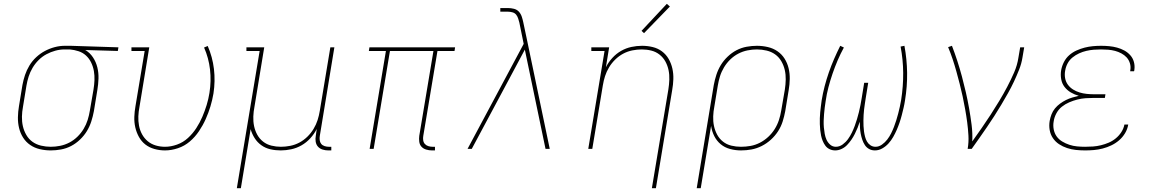

<svg xmlns="http://www.w3.org/2000/svg" viewBox="-20 -777 6040 1002"><path d="M245 8Q216 8 188 1.5Q160 -5 137.5 -20.5Q115 -36 100.5 -59Q86 -82 79.5 -109Q73 -136 73.5 -165Q74 -194 79 -223L97 -333Q102 -360 110.5 -385.5Q119 -411 133.5 -435Q148 -459 169 -478.5Q190 -498 214.5 -511Q239 -524 265.5 -531Q292 -538 318 -538Q322 -538 325.5 -538Q329 -538 333 -538Q337 -538 341 -538Q345 -538 349 -538L598 -530L595 -511L425 -516Q449 -502 465 -478Q481 -454 488 -425.5Q495 -397 494 -367Q493 -337 488 -307L470 -197Q465 -170 456.5 -143.5Q448 -117 433.5 -93Q419 -69 397.5 -48.5Q376 -28 351 -15Q326 -2 298.5 3Q271 8 245 8ZM245 -11Q269 -11 294 -16Q319 -21 342 -33Q365 -45 384 -63.5Q403 -82 416.5 -104.5Q430 -127 437.5 -151Q445 -175 449 -200L468 -310Q472 -334 473 -358.5Q474 -383 470 -406Q466 -429 456 -450Q446 -471 429.5 -486.5Q413 -502 390.5 -509.5Q368 -517 344 -519H330Q326 -519 323 -519Q320 -519 317 -519Q293 -519 269 -512.5Q245 -506 222.5 -494Q200 -482 181.5 -463.5Q163 -445 150 -423Q137 -401 129.5 -377.5Q122 -354 118 -330L100 -220Q95 -194 94.5 -168Q94 -142 99.5 -118Q105 -94 117.5 -72.5Q130 -51 149.5 -37Q169 -23 194 -17Q219 -11 245 -11Z M841 8Q813 8 786 0.5Q759 -7 738.5 -23Q718 -39 705 -62.5Q692 -86 686 -112.5Q680 -139 681 -167Q682 -195 687 -223L735 -511H666V-530H759L708 -220Q703 -195 702 -170Q701 -145 705.5 -121Q710 -97 721.5 -76Q733 -55 751 -40Q769 -25 792.5 -18Q816 -11 841 -11Q872 -11 904 -22.5Q936 -34 961 -57Q986 -80 1004.5 -108.5Q1023 -137 1036 -167.5Q1049 -198 1058.5 -229Q1068 -260 1073 -292Q1083 -354 1076 -414.5Q1069 -475 1045 -529L1064 -537Q1089 -480 1096.5 -417Q1104 -354 1094 -289Q1088 -254 1078 -221Q1068 -188 1053.5 -155.5Q1039 -123 1018.5 -92.5Q998 -62 970.5 -38.5Q943 -15 908.5 -3.5Q874 8 841 8Z M1216 205 1335 -511H1266V-530H1359L1308 -220Q1303 -195 1302 -169Q1301 -143 1306 -119Q1311 -95 1322.5 -74Q1334 -53 1353 -38Q1372 -23 1396.5 -17Q1421 -11 1446 -11Q1470 -11 1495 -16Q1520 -21 1542.5 -33Q1565 -45 1584 -63.5Q1603 -82 1616.5 -104.5Q1630 -127 1637.5 -150.5Q1645 -174 1649 -199L1704 -530H1725L1649 -68Q1647 -57 1648.5 -45.5Q1650 -34 1656.5 -26Q1663 -18 1674 -14.5Q1685 -11 1696 -11H1709V8H1693Q1678 8 1663.5 3.5Q1649 -1 1639.5 -11.5Q1630 -22 1627.5 -37.5Q1625 -53 1628 -68L1633 -104Q1620 -78 1599.5 -55.5Q1579 -33 1553.5 -18.5Q1528 -4 1500 2Q1472 8 1445 8Q1417 8 1391 2Q1365 -4 1344 -19Q1323 -34 1309 -56Q1295 -78 1288 -103L1237 205Z M2234 8Q2219 8 2204 3.5Q2189 -1 2179.5 -11.5Q2170 -22 2168 -37.5Q2166 -53 2168 -68L2242 -511H2015L1930 0H1909L1994 -511H1905L1908 -530H2355L2352 -511H2263L2189 -68Q2187 -57 2188.5 -45.5Q2190 -34 2197 -26Q2204 -18 2215 -14.5Q2226 -11 2237 -11H2250V8Z M2420 0 2713 -548 2691 -656V-657Q2688 -668 2684.5 -679.5Q2681 -691 2674 -700Q2667 -709 2655 -712.5Q2643 -716 2631 -716H2591V-735H2631Q2647 -735 2662.5 -731Q2678 -727 2688 -716Q2698 -705 2703 -690Q2708 -675 2711 -660Q2711 -660 2711 -660Q2711 -660 2711 -660L2730 -570L2849 0H2827L2719 -518L2609 -312L2442 0Z M3382 205 3468 -310Q3472 -335 3473 -361Q3474 -387 3469 -411Q3464 -435 3452.5 -456Q3441 -477 3422 -492Q3403 -507 3379 -513Q3355 -519 3329 -519Q3305 -519 3280 -514Q3255 -509 3232.5 -497Q3210 -485 3191 -466.5Q3172 -448 3158.5 -425.5Q3145 -403 3137.5 -379.5Q3130 -356 3126 -331L3071 0H3050L3135 -511H3066V-530H3159L3142 -426Q3155 -452 3175.5 -474.5Q3196 -497 3221.5 -511.5Q3247 -526 3275 -532Q3303 -538 3331 -538Q3359 -538 3386 -531.5Q3413 -525 3434.5 -509Q3456 -493 3469.5 -469.5Q3483 -446 3489 -419Q3495 -392 3494 -363.5Q3493 -335 3488 -307L3403 205ZM3341 -604 3328 -616 3460 -757 3476 -743Z M3616 205 3705 -333Q3710 -360 3718.5 -386.5Q3727 -413 3741.5 -437Q3756 -461 3777.5 -481.5Q3799 -502 3824 -515Q3849 -528 3876.5 -533Q3904 -538 3930 -538Q3959 -538 3987 -531.5Q4015 -525 4037.5 -509.5Q4060 -494 4074.5 -471Q4089 -448 4095.5 -421Q4102 -394 4101.5 -365Q4101 -336 4096 -307L4078 -197Q4073 -170 4064.5 -143Q4056 -116 4040.5 -92Q4025 -68 4003 -48Q3981 -28 3955 -15Q3929 -2 3902 3Q3875 8 3847 8Q3818 8 3790 0.5Q3762 -7 3741 -24.5Q3720 -42 3707.5 -67Q3695 -92 3691 -120L3637 205ZM3847 -11Q3872 -11 3897 -15.5Q3922 -20 3945.5 -32Q3969 -44 3989 -62.5Q4009 -81 4023 -103.5Q4037 -126 4045 -150.5Q4053 -175 4057 -200L4076 -310Q4080 -336 4080.5 -362Q4081 -388 4075.5 -412Q4070 -436 4057.5 -457.5Q4045 -479 4025.5 -493Q4006 -507 3981 -513Q3956 -519 3930 -519Q3906 -519 3881 -514Q3856 -509 3833 -497Q3810 -485 3791 -466.5Q3772 -448 3758.5 -425.5Q3745 -403 3737.5 -379Q3730 -355 3726 -330L3708 -221Q3703 -196 3702 -170Q3701 -144 3706 -120Q3711 -96 3722.5 -74.5Q3734 -53 3753 -38Q3772 -23 3796.5 -17Q3821 -11 3847 -11Z M4339 8Q4323 8 4309.5 1.5Q4296 -5 4287.5 -16.5Q4279 -28 4273.5 -41.5Q4268 -55 4265 -69.5Q4262 -84 4260.5 -99Q4259 -114 4258.5 -129.5Q4258 -145 4258.5 -160.5Q4259 -176 4260.5 -191.5Q4262 -207 4264 -222.5Q4266 -238 4268 -253Q4274 -290 4283.5 -326.5Q4293 -363 4305.5 -399Q4318 -435 4333 -469.5Q4348 -504 4365 -538L4384 -529Q4366 -496 4351.5 -462Q4337 -428 4325 -393Q4313 -358 4303.5 -322Q4294 -286 4289 -250Q4286 -233 4284 -215.5Q4282 -198 4280.5 -181Q4279 -164 4278.5 -146.5Q4278 -129 4279.5 -112Q4281 -95 4284 -78.5Q4287 -62 4293.5 -47.5Q4300 -33 4312.5 -22Q4325 -11 4342 -11Q4361 -11 4377.5 -23Q4394 -35 4405.5 -51Q4417 -67 4425.5 -84.5Q4434 -102 4440.5 -119.5Q4447 -137 4452.5 -155.5Q4458 -174 4462.5 -192Q4467 -210 4470.5 -228.5Q4474 -247 4477 -265L4490 -345H4511L4498 -265Q4496 -250 4493.5 -235.5Q4491 -221 4489.5 -206.5Q4488 -192 4487 -177.5Q4486 -163 4486 -148.5Q4486 -134 4486.5 -119.5Q4487 -105 4489 -91Q4491 -77 4494.5 -63.5Q4498 -50 4504.5 -38.5Q4511 -27 4522.5 -19Q4534 -11 4549 -11Q4567 -11 4583 -22.5Q4599 -34 4610.5 -49Q4622 -64 4630.5 -81Q4639 -98 4645.5 -115Q4652 -132 4657.5 -149.5Q4663 -167 4667.5 -184.5Q4672 -202 4676 -220Q4680 -238 4683 -256Q4694 -327 4693.5 -396.5Q4693 -466 4680 -534L4700 -538Q4713 -468 4714 -397Q4715 -326 4703 -253Q4700 -233 4695.5 -214Q4691 -195 4686 -175.5Q4681 -156 4674.5 -137Q4668 -118 4660 -99.5Q4652 -81 4641.5 -62.5Q4631 -44 4617 -28.5Q4603 -13 4584.5 -2.5Q4566 8 4546 8Q4529 8 4515.5 0.5Q4502 -7 4493.5 -20Q4485 -33 4480 -48Q4475 -63 4472 -78.5Q4469 -94 4468 -110Q4467 -126 4467 -142Q4462 -126 4455.5 -110Q4449 -94 4441 -78Q4433 -62 4423 -47.5Q4413 -33 4400.5 -20Q4388 -7 4371.5 0.5Q4355 8 4339 8Z M5030 0Q5036 -35 5034 -70Q5032 -105 5027.5 -139Q5023 -173 5017 -206.5Q5011 -240 5004 -273Q4997 -306 4988.5 -339Q4980 -372 4971 -404.5Q4962 -437 4951.5 -468.5Q4941 -500 4928 -531L4948 -538Q4963 -499 4976 -459Q4989 -419 5000 -378Q5011 -337 5020.5 -295.5Q5030 -254 5037.5 -211.5Q5045 -169 5050.5 -126Q5056 -83 5054 -39Q5079 -74 5103 -108.5Q5127 -143 5150 -178.5Q5173 -214 5195 -250.5Q5217 -287 5236.5 -324Q5256 -361 5272.5 -399Q5289 -437 5295 -477L5304 -530H5325L5316 -477Q5311 -445 5298.5 -413.5Q5286 -382 5271.5 -351Q5257 -320 5240 -290Q5223 -260 5205.5 -230.5Q5188 -201 5169 -171.5Q5150 -142 5130.5 -113.5Q5111 -85 5091 -56.5Q5071 -28 5051 0Z M5643 8Q5619 8 5595 5.5Q5571 3 5548.5 -4.5Q5526 -12 5507 -24.5Q5488 -37 5475 -56Q5462 -75 5458 -98.5Q5454 -122 5458 -146Q5461 -163 5467.5 -180Q5474 -197 5485.5 -211Q5497 -225 5512 -236Q5527 -247 5543 -255Q5559 -263 5576 -268Q5593 -273 5610 -277Q5588 -283 5568.5 -294.5Q5549 -306 5535.5 -323.5Q5522 -341 5518 -364.5Q5514 -388 5518 -411Q5522 -433 5532.5 -453.5Q5543 -474 5560 -489Q5577 -504 5598 -513.5Q5619 -523 5640.5 -528.5Q5662 -534 5683.5 -536Q5705 -538 5726 -538Q5748 -538 5769 -536Q5790 -534 5810 -528.5Q5830 -523 5847.5 -513.5Q5865 -504 5878.5 -489Q5892 -474 5897.5 -454Q5903 -434 5900 -413Q5900 -411 5899.5 -409Q5899 -407 5898 -405H5878Q5878 -407 5878.5 -408.5Q5879 -410 5879 -412Q5882 -430 5876.5 -447.5Q5871 -465 5859.5 -477.5Q5848 -490 5832 -498.5Q5816 -507 5799 -511.5Q5782 -516 5763.5 -517.5Q5745 -519 5726 -519Q5707 -519 5688 -517.5Q5669 -516 5649.5 -511.5Q5630 -507 5611.5 -498.5Q5593 -490 5577 -477Q5561 -464 5551.5 -446Q5542 -428 5539 -409Q5535 -389 5538.5 -369.5Q5542 -350 5553 -335Q5564 -320 5580 -310Q5596 -300 5614 -294.5Q5632 -289 5651.5 -287Q5671 -285 5691 -285H5749L5746 -266H5688Q5667 -266 5645.5 -264.5Q5624 -263 5602.5 -257.5Q5581 -252 5560 -243Q5539 -234 5521.5 -220Q5504 -206 5493 -185.5Q5482 -165 5479 -144Q5475 -123 5479 -102Q5483 -81 5494.5 -65Q5506 -49 5523.5 -38.5Q5541 -28 5560.5 -21.5Q5580 -15 5601 -13Q5622 -11 5643 -11Q5664 -11 5684.5 -12.5Q5705 -14 5725.5 -19Q5746 -24 5766 -32.5Q5786 -41 5803 -55Q5820 -69 5832 -87.5Q5844 -106 5848 -127H5868Q5864 -103 5851.5 -82Q5839 -61 5820.5 -45Q5802 -29 5780 -18.5Q5758 -8 5735 -2Q5712 4 5689 6Q5666 8 5643 8Z"/></svg>

Font: Iosevka Slab ThExObl
Style: Regular
Weight: 100
Width: 7
Italic angle: -9°
Monospace: yes
Designer: Belleve Invis
Foundry: Belleve Invis
Version: Version 11.1.1; ttfautohint (v1.8.3)